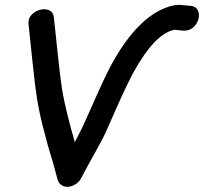

<svg xmlns="http://www.w3.org/2000/svg" viewBox="-20 -749 818 770"><path d="M236 -2Q254 4 274.5 -5.5Q295 -15 306 -35Q316 -55 345 -108Q375 -161 391 -192Q403 -214 448 -318Q487 -406 516 -460Q600 -612 677 -629Q678 -630 686 -629Q713 -626 715 -626Q740 -625 755.5 -639.5Q771 -654 776 -673.5Q781 -693 772.5 -709Q764 -725 740 -726Q735 -726 727 -727Q719 -728 717 -728Q694 -731 674 -727Q540 -696 428 -492Q400 -440 356 -340Q312 -240 301 -220Q292 -202 280 -179Q243 -307 229 -390Q221 -442 211 -538L196 -680Q193 -702 175.5 -708.5Q158 -715 138 -709Q118 -703 104.5 -687Q91 -671 95 -646L110 -504Q120 -407 128 -356Q138 -293 157 -222L173 -162L193 -95Q205 -51 209 -36L210 -32Q215 -10 236 -2Z"/></svg>

Font: Balsamiq Sans
Style: Italic
Weight: 400
Italic angle: -12°
Designer: Michael Angeles
Foundry: Balsamiq SRL
Version: Version 1.020; ttfautohint (v1.8.4.7-5d5b);gftools[0.9.26]